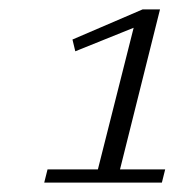

<svg xmlns="http://www.w3.org/2000/svg" viewBox="-20 -718 386 408"><path d="M81 -358H188L264 -659L140 -609L134 -634L283 -698H320L235 -358H331L324 -330H74Z"/></svg>

Font: IBM Plex Serif Light
Style: Italic
Weight: 300
Italic angle: -14°
Designer: Mike Abbink, Paul van der Laan, Pieter van Rosmalen
Foundry: Bold Monday
Version: Version 3.001